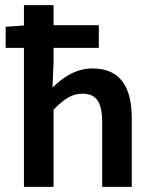

<svg xmlns="http://www.w3.org/2000/svg" viewBox="-20 -726 598 746"><path d="M2 -622V-540H73V0H188V-300C228 -340 258 -362 300 -362C354 -362 377 -330 377 -250V0H492V-266C492 -390 446 -460 340 -460C274 -460 226 -426 184 -386L188 -482V-540H364V-628H188V-706H73V-627Z"/></svg>

Font: DAIFUKU Sans Semibold
Style: Regular
Weight: 600
Designer: Original font ‘Source Sans 3’ : Paul D. Hunt
Foundry: Daifuku
Version: Version 1.000